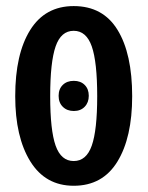

<svg xmlns="http://www.w3.org/2000/svg" viewBox="-20 -592 478 622"><path d="M29.3 -280.3Q29.3 -417 77.7 -494.6Q126.1 -572.3 218.8 -572.3Q313.5 -572.3 360.8 -495.1Q408.2 -418 408.2 -280.3Q408.2 -146.5 360.3 -68.4Q312.4 9.8 218.8 9.8Q127 9.8 78.1 -69.3Q29.3 -148.4 29.3 -280.3ZM294.9 -280.3Q294.9 -391.2 277.3 -441.7Q259.6 -492.2 218.7 -492.2Q177.7 -492.2 160.2 -441.7Q142.6 -391.1 142.6 -280.1Q142.6 -169.9 160.2 -120.1Q177.9 -70.3 218.8 -70.3Q259.8 -70.3 277.3 -120.3Q294.9 -170.3 294.9 -280.3ZM169.9 -281.5Q169.9 -303.7 183.4 -316.9Q196.8 -330.1 219 -330.1Q241.2 -330.1 254.4 -316.8Q267.6 -303.6 267.6 -281.7Q267.6 -259.8 254.3 -246.1Q241.1 -232.4 219.2 -232.4Q197.3 -232.4 183.6 -245.9Q169.9 -259.3 169.9 -281.5Z"/></svg>

Font: Sudo Var
Style: Regular
Weight: 400
Monospace: yes
Designer: Jens Kutilek
Foundry: Jens Kutilek
Version: Version 0.065;FEAKit 1.0